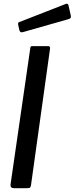

<svg xmlns="http://www.w3.org/2000/svg" viewBox="-20 -983 390 1003"><path d="M142 -16Q140 -5 136.5 -2.5Q133 0 121 0H53Q43 0 38.5 -5Q34 -10 35 -19L138 -730Q139 -738 141 -740Q143 -742 150 -742H232Q244 -742 241 -726ZM338 -954 350 -901Q351 -895 349.5 -890.5Q348 -886 338 -883L99 -815Q91 -813 86.5 -816.5Q82 -820 81 -826L75 -853Q73 -865 79 -867L325 -963Q329 -964 333 -962.5Q337 -961 338 -954Z"/></svg>

Font: Libre Franklin Medium
Style: Italic
Weight: 500
Italic angle: -8°
Designer: Pablo Impallari, Rodrigo Fuenzalida, Nhung Nguyen
Foundry: Impallari Type
Version: Version 3.000